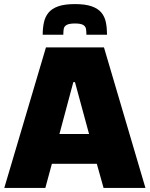

<svg xmlns="http://www.w3.org/2000/svg" viewBox="-20 -920 734 940"><path d="M1 0 205 -688H489L692 0H487L454 -118H234L202 0ZM271 -264H416L347 -518H339ZM347 -900Q398 -900 429 -889Q460 -878 476.5 -858Q493 -838 498.5 -810Q504 -782 504 -750H403Q403 -766 401 -778.5Q399 -791 387 -798Q375 -805 347 -805Q319 -805 306.5 -798Q294 -791 292 -778.5Q290 -766 290 -750H189Q189 -782 195 -810Q201 -838 217.5 -858Q234 -878 265 -889Q296 -900 347 -900Z"/></svg>

Font: Saira Thin ExtraBold
Style: Regular
Weight: 800
Version: Version 1.101